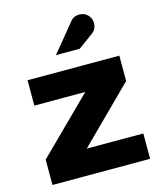

<svg xmlns="http://www.w3.org/2000/svg" viewBox="-110 -806 736 885"><g transform="rotate(-15 258.0 -363.5)"><path d="M352 -727Q376 -727 392 -711Q408 -695 408 -671Q408 -645 389 -629Q384 -626 314 -574H200Q201 -574 255.5 -641Q310 -708 311 -709Q326 -727 352 -727ZM30 0V-121L287 -375H44V-496H482V-375L226 -121H496V0Z"/></g></svg>

Font: Atkinson Hyperlegible Pro
Style: Bold
Weight: 700
Designer: Elliott Scott, Megan Eiswerth, Linus Boman, Theodore Petrosky, Jacob Perez
Foundry: Braille Institute
Version: Version 1.5.1